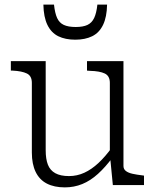

<svg xmlns="http://www.w3.org/2000/svg" viewBox="-20 -802 674 832"><path d="M178 -537V-151Q178 -113 187.5 -88.5Q197 -64 219.5 -51.5Q242 -39 279 -39Q314 -39 345.5 -53.5Q377 -68 406.5 -95.5Q436 -123 465 -163L468 -120Q437 -78 404.5 -48.5Q372 -19 336.5 -4.5Q301 10 261 10Q215 10 183 -6.5Q151 -23 134.5 -57Q118 -91 118 -141V-443Q118 -473 96.5 -483.5Q75 -494 35 -496H27V-537ZM515 -537V-83Q515 -69 525.5 -61Q536 -53 554 -49Q572 -45 597 -42L604 -41V0H469L457 -123L456 -127V-443Q456 -473 434 -483.5Q412 -494 370 -495L357 -496V-537ZM306 -630Q349 -630 379.5 -645Q410 -660 426.5 -694Q443 -728 444 -782H402Q398 -745 388 -724Q378 -703 359 -694Q340 -685 308 -685Q276 -685 256.5 -694Q237 -703 227.5 -724Q218 -745 214 -782H168Q169 -728 185.5 -694Q202 -660 232.5 -645Q263 -630 306 -630Z"/></svg>

Font: Roboto Serif ExtraLight
Style: Regular
Weight: 250
Version: Version 1.007